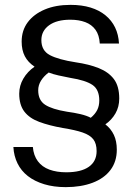

<svg xmlns="http://www.w3.org/2000/svg" viewBox="-20 -759 559 789"><path d="M250 10Q201 10 161.5 -2Q122 -14 94.5 -35.5Q67 -57 52 -87.5Q37 -118 35 -155H115Q118 -120 135.5 -96.5Q153 -73 183 -62Q213 -51 252 -51Q313 -51 345 -73.5Q377 -96 377 -138Q377 -169 363.5 -186.5Q350 -204 319.5 -214.5Q289 -225 238 -233Q182 -243 141.5 -258Q101 -273 80 -300.5Q59 -328 59 -374Q59 -407 76 -436Q93 -465 122 -485Q95 -503 82 -528Q69 -553 69 -588Q69 -634 94 -667.5Q119 -701 164 -720Q209 -739 270 -739Q316 -739 352 -728Q388 -717 413.5 -696Q439 -675 453 -646Q467 -617 469 -580H390Q388 -615 372.5 -636.5Q357 -658 330.5 -668Q304 -678 269 -678Q213 -678 181.5 -655Q150 -632 150 -594Q150 -551 185 -532.5Q220 -514 291 -503Q346 -495 386 -479Q426 -463 448 -434Q470 -405 470 -354Q470 -320 454.5 -293Q439 -266 413 -248Q436 -230 448 -204.5Q460 -179 460 -144Q460 -95 434 -60.5Q408 -26 360.5 -8Q313 10 250 10ZM353 -275Q371 -290 379.5 -307Q388 -324 388 -346Q388 -391 360 -410Q332 -429 269 -439Q243 -444 220.5 -449Q198 -454 180 -461Q160 -446 148.5 -427.5Q137 -409 137 -388Q137 -347 165.5 -328.5Q194 -310 255 -300Q285 -296 310.5 -290Q336 -284 353 -275Z"/></svg>

Font: Mona Sans Expanded
Style: Regular
Weight: 400
Width: 7
Designer: Deni Anggara
Foundry: GitHub
Version: Version 2.000